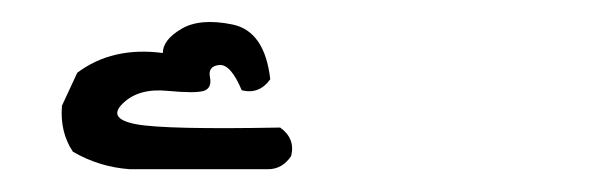

<svg xmlns="http://www.w3.org/2000/svg" viewBox="-20 -555 540 171"><path d="M95.7 -404.3Q68.4 -406.2 44.9 -419.9Q33.2 -437.5 35.2 -460.9L48.8 -490.2Q80.1 -513.7 125 -507.8Q125 -519.5 141.6 -529.3Q158.2 -539.1 187 -533.2Q215.8 -527.3 220.7 -484.4Q210.9 -470.7 195.3 -474.6Q185.5 -498 175.3 -497.1Q165 -496.1 167 -486.3Q168.9 -476.6 161.6 -474.1Q154.3 -471.7 128.9 -474.1Q103.5 -476.6 89.4 -462.9Q75.2 -449.2 101.6 -444.3Q127.9 -439.5 229.5 -441.4Q243.2 -431.6 239.3 -416Q231.4 -404.3 218.8 -404.3Z"/></svg>

Font: NaikaiFont
Style: Regular
Weight: 400
Version: Version 1.67